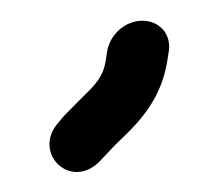

<svg xmlns="http://www.w3.org/2000/svg" viewBox="-20 -86 218 190"><path d="M86 -35 84.6 -26C82.1 -9.9 74 -1.8 61.9 9.9L44 28C42 30 40.3 32.4 38.5 34.5C10.2 64.9 51 105.1 80.7 71.5C87.5 64.6 91.8 59.2 100.2 51.4C120.1 32.6 139.9 10.2 145.6 -26L147 -35C149.8 -52.6 137.4 -65.5 120.9 -65.5C103.7 -65.5 88.7 -51.7 86 -35Z"/></svg>

Font: CiSf OpenHand
Style: BdObl
Weight: 400
Foundry: Cannot Into Space Fonts
Version: Version 0.7892